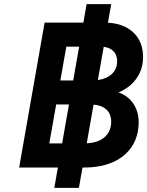

<svg xmlns="http://www.w3.org/2000/svg" viewBox="-20 -809 711 927"><path d="M242.2 98 398.2 -789H517L361 98ZM72.4 0 195.4 -700H480Q542.9 -700 585.3 -678.8Q627.7 -657.6 649.2 -620.2Q670.8 -582.9 670.8 -534.6Q670.8 -491.4 654.8 -457.5Q638.7 -423.7 611.9 -399.8Q585 -375.9 552.2 -362.8Q599.1 -346.1 624.4 -307.8Q649.6 -269.5 649.6 -218.2Q649.6 -172 633.1 -132.3Q616.6 -92.7 583.3 -62.9Q550 -33.1 500.4 -16.6Q450.8 0 384.4 0ZM218 -116.8H384.6Q432.4 -116.8 461.6 -131.4Q490.8 -146 503.9 -169.5Q517 -193 517 -220.2Q517 -244.9 506.6 -263.9Q496.2 -283 473.1 -293.8Q450 -304.6 412.4 -304.6H251.2ZM271.4 -420.6H419.8Q460.6 -420.6 488.8 -432.1Q516.9 -443.7 531.2 -464.6Q545.6 -485.6 545.6 -514Q545.6 -533.3 537.2 -549Q528.7 -564.8 510.4 -574.3Q492 -583.8 462.4 -583.8H300.2Z"/></svg>

Font: Overpass
Style: Italic
Weight: 400
Italic angle: -10°
Designer: Delve Withrington, Dave Bailey, Thomas Jockin
Foundry: Delve Fonts LLC
Version: Version 4.000